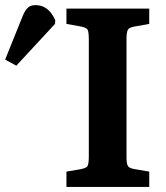

<svg xmlns="http://www.w3.org/2000/svg" viewBox="-216 -734 650 754"><path d="M-151.9 -476.1 -195.8 -500 -127 -670.9Q-117.7 -693.4 -106.7 -703.6Q-95.7 -713.9 -76.2 -713.9Q-25.4 -713.9 1 -654.8L0 -640.1ZM44.9 0V-60.1L96.2 -68.8Q122.1 -73.2 127.4 -81.3Q132.8 -89.4 132.8 -121.1V-579.1Q132.8 -610.4 127.4 -618.4Q122.1 -626.5 96.2 -630.9L44.9 -640.1V-700.2H370.1V-640.1L313 -629.9Q292 -626.5 286.4 -617.4Q280.8 -608.4 280.8 -580.1V-117.2Q280.8 -90.8 286.4 -82Q292 -73.2 313 -69.8L370.1 -60.1V0Z"/></svg>

Font: Literata Book
Style: Bold
Weight: 700
Designer: Latin by Veronika Burian and Jose Scaglione. Greek by Irene Vlachou. Cyrillic by Vera Evstafieva
Foundry: TypeTogether
Version: Version 2.003;PS 002.003;hotconv 1.0.88;makeotf.lib2.5.64775